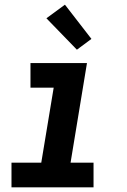

<svg xmlns="http://www.w3.org/2000/svg" viewBox="-20 -799 540 819"><path d="M29 0V-105H156L209 -425H110V-530H351L281 -105H379V0ZM308 -587 178 -721 257 -779 370 -633Z"/></svg>

Font: Iosevka Curly XBdObl
Style: Regular
Weight: 800
Italic angle: -9°
Monospace: yes
Designer: Belleve Invis
Foundry: Belleve Invis
Version: Version 11.1.0; ttfautohint (v1.8.3)